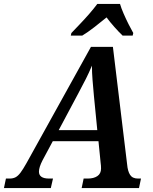

<svg xmlns="http://www.w3.org/2000/svg" viewBox="-67 -951 773 971"><path d="M-47 0 -37 -48H-18Q-1 -48 11.5 -54.5Q24 -61 36.5 -77.5Q49 -94 67 -126L393 -714H504L576 -119Q579 -85 591 -66.5Q603 -48 631 -48H646L636 0H346L356 -48H377Q407 -48 425.5 -60.5Q444 -73 444 -99Q444 -106 443.5 -113.5Q443 -121 442 -127L431 -237H200L148 -140Q130 -105 130 -83Q130 -48 181 -48H201L190 0ZM327 -475 230 -293H425L408 -466Q404 -510 401 -546.5Q398 -583 398 -619Q383 -583 367.5 -552.5Q352 -522 327 -475ZM294 -784Q312 -803 336.5 -828.5Q361 -854 384.5 -881Q408 -908 425 -931H540Q546 -910 558 -882.5Q570 -855 583 -829Q596 -803 607 -784L604 -771H553Q535 -788 511.5 -814.5Q488 -841 472 -863Q443 -839 410 -813.5Q377 -788 349 -771H291Z"/></svg>

Font: Noto Serif SemiCondensed SemiBold
Style: Italic
Weight: 600
Width: 4
Italic angle: -12°
Designer: Monotype Design Team
Foundry: Monotype Imaging Inc.
Version: Version 2.014; ttfautohint (v1.8.4.7-5d5b)